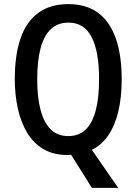

<svg xmlns="http://www.w3.org/2000/svg" viewBox="-20 -744 664 934"><path d="M572 -358Q572 -270 555.5 -201.5Q539 -133 507 -86Q475 -39 427 -15L555 170H427L326 9Q323 9 318 9.5Q313 10 309 10Q240 10 191.5 -18.5Q143 -47 112.5 -97.5Q82 -148 67 -215Q52 -282 52 -359Q52 -478 80.5 -559Q109 -640 167 -682Q225 -724 313 -724Q399 -724 456.5 -682Q514 -640 543 -558Q572 -476 572 -358ZM161 -358Q161 -268 178 -206.5Q195 -145 228 -113.5Q261 -82 312 -82Q363 -82 396 -113Q429 -144 445.5 -206Q462 -268 462 -358Q462 -494 425.5 -564Q389 -634 313 -634Q261 -634 227.5 -602.5Q194 -571 177.5 -509.5Q161 -448 161 -358Z"/></svg>

Font: Noto Sans Bengali Condensed Medium
Style: Regular
Weight: 500
Width: 3
Designer: Jelle Bosma - Monotype Design Team
Foundry: Monotype Imaging Inc.
Version: Version 2.003